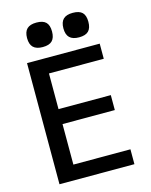

<svg xmlns="http://www.w3.org/2000/svg" viewBox="-136 -1024 871 1110"><g transform="rotate(-15 300.0 -469.0)"><path d="M79 -725H514V-634.5H186V-421H499V-331.5H186V-89H527.5V0H79ZM116.5 -864.5Q116.5 -902 135 -919.8Q153.5 -937.5 191.5 -937.5Q230.5 -937.5 248.2 -920Q266 -902.5 266 -864.5Q266 -827 248.2 -809Q230.5 -791 191.5 -791Q153.5 -791 135 -809Q116.5 -827 116.5 -864.5ZM334 -864.5Q334 -902 352.5 -919.8Q371 -937.5 409 -937.5Q448 -937.5 465.8 -920Q483.5 -902.5 483.5 -864.5Q483.5 -827 465.8 -809Q448 -791 409 -791Q371 -791 352.5 -809Q334 -827 334 -864.5Z"/></g></svg>

Font: JuliaMono Medium
Style: Regular
Weight: 500
Monospace: yes
Designer: cormullion
Foundry: corm
Version: Version 0.054; ttfautohint (v1.8.4)